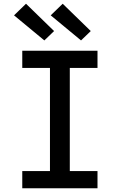

<svg xmlns="http://www.w3.org/2000/svg" viewBox="-20 -1006 640 1026"><path d="M99 0V-92H247V-643H99V-735H501V-643H353V-92H501V0ZM413 -790 251 -924 315 -986 465 -840ZM217 -790 55 -924 119 -986 269 -840Z"/></svg>

Font: Iosevka SS04 Semibold Extended
Style: Regular
Weight: 600
Width: 7
Monospace: yes
Designer: Belleve Invis
Foundry: Belleve Invis
Version: Version 19.0.0; ttfautohint (v1.8.4)